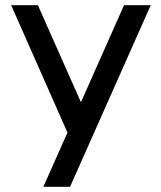

<svg xmlns="http://www.w3.org/2000/svg" viewBox="-20 -720 619 740"><path d="M147 0H250L561 -700H458L292 -326L126 -700H23L240 -209Z"/></svg>

Font: Uncut Sans Medium
Style: Regular
Weight: 500
Designer: Kasper Nordkvist
Foundry: UNCUT.wtf
Version: Version 1.304;Glyphs 3.2 (3246)